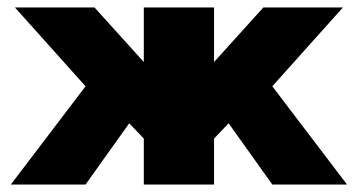

<svg xmlns="http://www.w3.org/2000/svg" viewBox="-20 -494 966 514"><path d="M553 0H365V-123L326 -164L209 0H9L209 -263L20 -474H233L365 -328V-474H553V-328L685 -474H898L709 -263L909 0H709L592 -164L553 -123Z"/></svg>

Font: Kanit Bold
Style: Regular
Weight: 700
Designer: Katatrad Team
Foundry: CadsonDemak
Version: Version 1.000